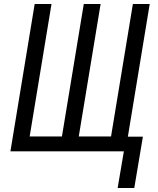

<svg xmlns="http://www.w3.org/2000/svg" viewBox="-20 -755 790 958"><path d="M567 183 598 0H32L153 -735H237L128 -74H289L398 -735H482L373 -74H534L643 -735H727L618 -73H693L650 183Z"/></svg>

Font: Iosevka Aile
Style: Italic
Weight: 400
Italic angle: -9°
Designer: Belleve Invis
Foundry: Belleve Invis
Version: Version 28.0.1; ttfautohint (v1.8.4)